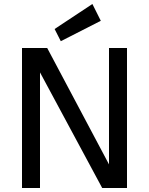

<svg xmlns="http://www.w3.org/2000/svg" viewBox="-20 -940 745 960"><path d="M180 -578V0H90V-700H216L525 -118V-700H615V0H491ZM253 -795 442 -920 484 -836 284 -734Z"/></svg>

Font: ABeeZee
Style: Regular
Weight: 400
Designer: Anja Meiners
Foundry: Anja Meiners
Version: Version 1.001